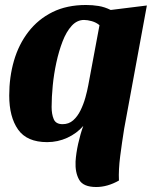

<svg xmlns="http://www.w3.org/2000/svg" viewBox="-20 -550 609 770"><path d="M169 20Q88 20 52.5 -30.5Q17 -81 17 -167Q17 -241 36 -306.5Q55 -372 94 -422.5Q133 -473 190.5 -501.5Q248 -530 325 -530Q351 -530 375.5 -526Q400 -522 424 -510L569 -528L478 -34Q469 22 462 76.5Q455 131 457 174Q411 200 366 200Q314 200 297.5 171Q281 142 283 98Q285 65 293.5 26.5Q302 -12 314 -45Q288 -15 250 2.5Q212 20 169 20ZM231 -52Q256 -52 273.5 -67.5Q291 -83 303 -107.5Q315 -132 322.5 -159Q330 -186 334 -208L379 -449Q366 -460 348.5 -465Q331 -470 317 -470Q289 -470 267.5 -446.5Q246 -423 231 -384Q216 -345 206 -299Q196 -253 191.5 -206.5Q187 -160 187 -121Q187 -92 195.5 -72Q204 -52 231 -52Z"/></svg>

Font: Sansita Swashed
Style: Bold
Weight: 700
Designer: Pablo Cosgaya
Foundry: Omnibus-Type
Version: Version 1.003; ttfautohint (v1.8.3)